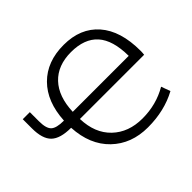

<svg xmlns="http://www.w3.org/2000/svg" viewBox="-162 -975 1220 1220"><g transform="rotate(-45 448.0 -365.0)"><path d="M14.6 -506.8V-589.8H78.1V-507.8Q78.1 -443.4 102.1 -420.9Q126 -398.4 192.4 -398.4H193.4Q202.1 -559.6 292 -649.9Q381.8 -740.2 532.2 -740.2Q682.6 -740.2 767.1 -643.6Q851.6 -546.9 851.6 -368.2Q851.6 -351.6 849.6 -334H272.5Q276.4 -203.1 354 -128.9Q431.6 -54.7 556.2 -54.7Q680.7 -54.7 782.2 -114.3L804.7 -52.7Q689.5 9.8 541 9.8Q392.6 9.8 297.4 -82Q202.1 -173.8 193.4 -334H192.4Q96.7 -334 55.7 -373.5Q14.6 -413.1 14.6 -506.8ZM272.5 -398.4H775.4Q774.4 -540 713.9 -607.4Q653.3 -674.8 533.2 -674.8Q413.1 -674.8 345.2 -603Q277.3 -531.2 272.5 -398.4Z"/></g></svg>

Font: GenEi M Gothic v2 Regular
Style: Regular
Weight: 400
Version: Version 2.0